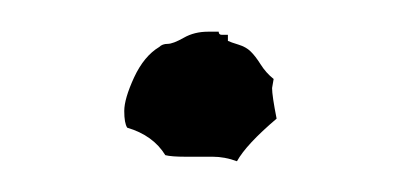

<svg xmlns="http://www.w3.org/2000/svg" viewBox="-20 -408 256 123"><path d="M154.3 -351.6Q154.3 -346.7 157.2 -332Q137.7 -315.4 131.8 -304.7Q124 -307.6 116.2 -307.6H98.6Q89.8 -307.6 85.9 -308.6Q78.1 -321.3 61.5 -326.2Q59.6 -329.1 59.6 -336.9Q59.6 -344.7 65.9 -358.4Q72.3 -372.1 82 -377.9Q84 -379.9 87.4 -379.9Q90.8 -379.9 97.7 -383.8Q104.5 -387.7 113.3 -387.7H120.1Q120.1 -385.7 122.1 -385.7H126V-381.8Q127.9 -380.9 132.8 -379.4Q137.7 -377.9 140.6 -375Q143.6 -372.1 147 -366.7Q150.4 -361.3 155.3 -357.4Z"/></svg>

Font: Mountains of Christmas
Style: Regular
Weight: 400
Designer: Crystal Kluge
Foundry: Font Diner, Inc DBA Tart Workshop
Version: Version 1.003